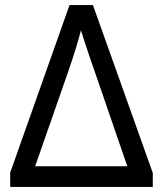

<svg xmlns="http://www.w3.org/2000/svg" viewBox="-20 -734 640 754"><path d="M20 -56 253 -714H345L580 -55V0H20ZM480 -81 352 -453 338 -493Q305 -590 298 -615Q281 -549 249 -456L118 -81Z"/></svg>

Font: Noto Sans Mono UI
Style: Regular
Weight: 400
Monospace: yes
Designer: Monotype Design team
Foundry: Monotype Imaging Inc.
Version: Version 1.000